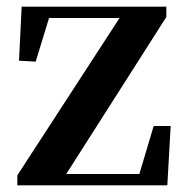

<svg xmlns="http://www.w3.org/2000/svg" viewBox="-20 -556 557 576"><path d="M32 0V-30L351 -521V-492L343 -502H232H97L133 -521L87 -371L37 -374L45 -536H479V-505L166 -14L170 -52L173 -34H287H422L393 -17L441 -178H492L482 0Z"/></svg>

Font: Noto Serif JP ExtraLight
Style: Bold
Weight: 700
Version: Version 2.003-H1;hotconv 1.1.1;makeotfexe 2.6.0